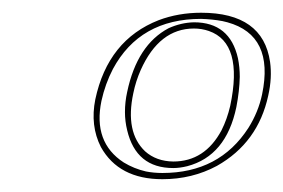

<svg xmlns="http://www.w3.org/2000/svg" viewBox="-20 -586 447 303"><path d="M286.1 -541Q231.4 -541 202.1 -475.6Q194.3 -458 190.4 -439Q177.2 -377.4 209 -347.2Q226.6 -331.5 253.4 -331.1Q303.2 -331.1 329.6 -380.4Q338.4 -397.9 343.3 -418.9Q364.3 -518.1 309.6 -537.1Q298.3 -541 286.1 -541ZM130.4 -429.2Q150.4 -522.9 230.5 -554.2Q261.7 -565.9 297.4 -565.9Q395 -565.9 406.2 -488.3Q409.7 -463.4 403.3 -435.1Q387.2 -360.8 322.3 -324.2Q283.2 -303.2 236.3 -303.2Q167.5 -303.2 139.2 -354Q122.1 -387.7 130.4 -429.2ZM286.1 -550.8Q342.8 -550.8 355.5 -494.1Q358.4 -480 358.4 -464.8Q357.9 -442.4 353 -417Q336.9 -339.8 275.4 -323.7Q263.7 -320.8 253.4 -320.8Q194.8 -320.8 180.7 -380.4Q177.2 -394.5 177.2 -409.2Q177.2 -425.3 180.7 -440.9Q196.3 -515.1 246.1 -541.5Q265.6 -550.3 286.1 -550.8ZM140.1 -426.8Q126.5 -361.3 175.3 -329.6Q191.4 -319.8 210.4 -315.4Q222.7 -313 236.3 -313Q326.2 -313 372.1 -384.3Q387.7 -409.2 393.6 -437Q413.1 -530.3 338.9 -550.8Q334.5 -551.8 331.1 -552.7Q314.9 -555.7 297.4 -556.2Q200.7 -556.2 158.2 -477.1Q146 -453.6 140.1 -426.8Z"/></svg>

Font: Linux Biolinum Outline O
Style: Italic
Weight: 400
Italic angle: -12°
Designer: Philipp H. Poll
Foundry: Philipp H. Poll
Version: Version 0.6.2